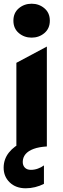

<svg xmlns="http://www.w3.org/2000/svg" viewBox="-20 -788 341 1033"><path d="M68.1 0V-450L232.1 -537.5V0ZM150.1 -585.5Q110.4 -585.5 81.2 -610.1Q52.1 -634.8 52.1 -676.8Q52.1 -718.8 81.2 -743.4Q110.4 -768 150.1 -768Q189.9 -768 219 -743.4Q248.1 -718.8 248.1 -676.8Q248.1 -634.8 219 -610.1Q189.9 -585.5 150.1 -585.5ZM118.4 225Q65.1 225 32.3 193.4Q-0.5 161.9 -0.4 114Q-0.1 68.1 28 32.7Q56.1 -2.8 105.8 -24.9Q155.5 -47.1 220 -52L232.1 0Q189.6 2.4 160.8 13.1Q132 23.8 117.3 41.4Q102.6 59.1 102.4 83Q102.2 101.9 113.6 113.8Q124.9 125.8 146.4 125.8Q165.4 125.8 183.7 119.2Q202 112.8 216.4 101.9V201.2Q194.2 212.6 169 218.8Q143.8 225 118.4 225Z"/></svg>

Font: Geologica-Sharp
Style: Regular
Weight: 100
Designer: Sindre Bremnes, Frode Helland
Foundry: Monokrom Skriftforlag AS
Version: Version 1.010;gftools[0.9.28]